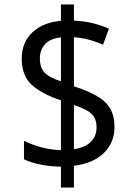

<svg xmlns="http://www.w3.org/2000/svg" viewBox="-20 -779 603 857"><path d="M252 -35Q203 -36 160.5 -44.5Q118 -53 87 -68V-151Q119 -134 163 -122Q207 -110 252 -109V-331Q163 -361 120 -402Q77 -443 77 -517Q77 -590 124.5 -634.5Q172 -679 252 -686V-759H310V-687Q356 -685 394 -675.5Q432 -666 466 -651L440 -580Q410 -593 378 -601.5Q346 -610 310 -613V-394Q370 -374 410.5 -351.5Q451 -329 471 -296Q491 -263 491 -212Q491 -143 444 -96.5Q397 -50 310 -39V58H252ZM252 -612Q204 -607 181 -581.5Q158 -556 158 -518Q158 -478 178.5 -455.5Q199 -433 252 -416ZM310 -113Q362 -121 386.5 -147Q411 -173 411 -211Q411 -249 389 -270.5Q367 -292 310 -310Z"/></svg>

Font: Noto Sans Mono SemiCondensed
Style: Regular
Weight: 400
Width: 4
Designer: Monotype Design Team
Foundry: Monotype Imaging Inc.
Version: Version 2.014